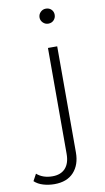

<svg xmlns="http://www.w3.org/2000/svg" viewBox="-191 -777 558 1022"><g transform="rotate(-10 88.0 -266.0)"><path d="M18 198Q-13 198 -42 189.5Q-71 181 -90 163L-70 126Q-37 155 15 155Q60 155 84.5 128Q109 101 109 50V-522H159V52Q159 118 122.5 158Q86 198 18 198ZM134 -649Q117 -649 105 -661Q93 -673 93 -689Q93 -706 105 -718Q117 -730 134 -730Q152 -730 163.5 -718.5Q175 -707 175 -690Q175 -673 163.5 -661Q152 -649 134 -649Z"/></g></svg>

Font: Montserrat Z Light
Style: Regular
Weight: 300
Designer: Julieta Ulanovsky
Foundry: Julieta Ulanovsky
Version: Version 8.000